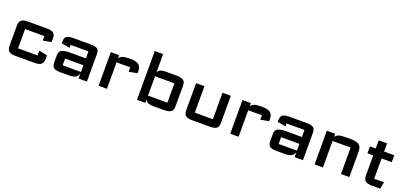

<svg xmlns="http://www.w3.org/2000/svg" viewBox="21 -1699 5637 2679"><g transform="rotate(20 2839.0 -359.0)"><path d="M76 -102V-403Q76 -458 105.8 -481.5Q135.5 -505 204 -505H483Q552.5 -505 581.8 -481.5Q611 -458 611 -403V-350L487 -326V-393Q487 -393 487 -393Q487 -393 487 -393H200Q200 -393 200 -393Q200 -393 200 -393V-107Q200 -107 200 -107Q200 -107 200 -107H489Q489 -107 489 -107Q489 -107 489 -107V-179L613 -153V-102Q613 -44 584 -19.5Q555 5 485 5H204Q134 5 105 -19.5Q76 -44 76 -102Z M864.5 5Q806.5 5 774 -14.2Q741.5 -33.5 741.5 -97V-202Q741.5 -263.5 785.8 -281.2Q830 -299 884.5 -299H1137.5V-403Q1137.5 -403 1137.5 -403Q1137.5 -403 1137.5 -403H872.5Q872.5 -403 872.5 -403Q872.5 -403 872.5 -403V-359L748.5 -382V-407Q748.5 -469 782.5 -487Q816.5 -505 871.5 -505H1138.5Q1193.5 -505 1227.5 -487Q1261.5 -469 1261.5 -407V0H1137.5V-75Q1124.5 -29 1088.2 -12Q1052 5 1006.5 5ZM865.5 -97Q865.5 -97 865.5 -97Q865.5 -97 865.5 -97H1137.5V-197H865.5Q865.5 -197 865.5 -197Q865.5 -197 865.5 -197Z M1434.5 0V-500H1558.5V-453Q1573.5 -478.5 1607 -491.8Q1640.5 -505 1699.5 -505H1726.5Q1769 -505 1799 -498Q1829 -491 1848.2 -476Q1867.5 -461 1876.5 -437.2Q1885.5 -413.5 1885.5 -380V-350.5L1761.5 -327V-393Q1761.5 -393 1761.5 -393Q1761.5 -393 1761.5 -393H1558.5V0Z M2005.5 1V-724H2129.5V-451Q2140 -479.5 2169.8 -492.8Q2199.5 -506 2249.5 -506H2413.5Q2469.5 -506 2505.5 -486.8Q2541.5 -467.5 2541.5 -404V-102Q2541.5 -36.5 2507.5 -15.2Q2473.5 6 2413.5 6H2249.5Q2199.5 6 2169.8 -7.8Q2140 -21.5 2129.5 -50V1ZM2129.5 -107H2417.5Q2417.5 -107 2417.5 -107Q2417.5 -107 2417.5 -107V-394Q2417.5 -394 2417.5 -394Q2417.5 -394 2417.5 -394H2129.5Z M2700.5 -97V-500H2824.5V-107Q2824.5 -107 2824.5 -107Q2824.5 -107 2824.5 -107H3092.5Q3092.5 -107 3092.5 -107Q3092.5 -107 3092.5 -107V-500H3216.5V-97Q3216.5 -33.5 3183.8 -14.2Q3151 5 3093.5 5H2822.5Q2765 5 2732.8 -14.2Q2700.5 -33.5 2700.5 -97Z M3389.5 0V-500H3513.5V-453Q3528.5 -478.5 3562 -491.8Q3595.5 -505 3654.5 -505H3681.5Q3724 -505 3754 -498Q3784 -491 3803.2 -476Q3822.5 -461 3831.5 -437.2Q3840.5 -413.5 3840.5 -380V-350.5L3716.5 -327V-393Q3716.5 -393 3716.5 -393Q3716.5 -393 3716.5 -393H3513.5V0Z M4072 5Q4014 5 3981.5 -14.2Q3949 -33.5 3949 -97V-202Q3949 -263.5 3993.2 -281.2Q4037.5 -299 4092 -299H4345V-403Q4345 -403 4345 -403Q4345 -403 4345 -403H4080Q4080 -403 4080 -403Q4080 -403 4080 -403V-359L3956 -382V-407Q3956 -469 3990 -487Q4024 -505 4079 -505H4346Q4401 -505 4435 -487Q4469 -469 4469 -407V0H4345V-75Q4332 -29 4295.8 -12Q4259.5 5 4214 5ZM4073 -97Q4073 -97 4073 -97Q4073 -97 4073 -97H4345V-197H4073Q4073 -197 4073 -197Q4073 -197 4073 -197Z M4642 0V-500H4766V-453Q4781 -478.5 4814.5 -491.8Q4848 -505 4907 -505H4999Q5084 -505 5121 -476Q5158 -447 5158 -380V0H5034V-393Q5034 -393 5034 -393Q5034 -393 5034 -393H4766V0Z M5496 5Q5426.5 5 5397.2 -19.5Q5368 -44 5368 -102V-398H5282V-500H5368V-622H5492V-500H5643V-398H5492V-97Q5492 -97 5492 -97Q5492 -97 5492 -97H5638L5617 5Z"/></g></svg>

Font: Science Gothic
Style: Regular
Weight: 400
Designer: Thomas Phinney, Vassil Kateliev, Brandon Buerkle
Foundry: Font Detective LLC
Version: Version 1.018